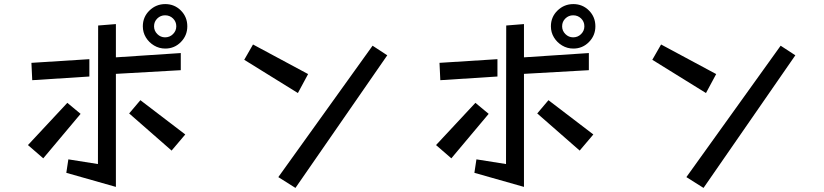

<svg xmlns="http://www.w3.org/2000/svg" viewBox="-20 -866 4040 941"><path d="M790 -628Q760 -628 735 -643Q710 -658 695 -682.5Q680 -707 680 -737Q680 -783 712.5 -814.5Q745 -846 790 -846Q835 -846 866.5 -814.5Q898 -783 898 -737Q898 -692 866.5 -660Q835 -628 790 -628ZM844 -737Q844 -760 828 -775.5Q812 -791 789 -791Q767 -791 751 -775.5Q735 -760 735 -737Q735 -715 751 -699Q767 -683 789 -683Q812 -683 828 -699Q844 -715 844 -737ZM315 -85 460 -62 461 -741 548 -748V-585L866 -606V-522L548 -504V50L305 -19ZM134 -558 418 -576V-491L138 -473ZM668 -375 888 -207 821 -128 613 -310ZM310 -362 375 -308 192 -90 117 -155Z M1220 -648 1490 -503 1440 -410 1177 -573ZM1806 -642 1878 -595 1428 55 1344 2Z M2790 -628Q2760 -628 2735 -643Q2710 -658 2695 -682.5Q2680 -707 2680 -737Q2680 -783 2712.5 -814.5Q2745 -846 2790 -846Q2835 -846 2866.5 -814.5Q2898 -783 2898 -737Q2898 -692 2866.5 -660Q2835 -628 2790 -628ZM2844 -737Q2844 -760 2828 -775.5Q2812 -791 2789 -791Q2767 -791 2751 -775.5Q2735 -760 2735 -737Q2735 -715 2751 -699Q2767 -683 2789 -683Q2812 -683 2828 -699Q2844 -715 2844 -737ZM2315 -85 2460 -62 2461 -741 2548 -748V-585L2866 -606V-522L2548 -504V50L2305 -19ZM2134 -558 2418 -576V-491L2138 -473ZM2668 -375 2888 -207 2821 -128 2613 -310ZM2310 -362 2375 -308 2192 -90 2117 -155Z M3220 -648 3490 -503 3440 -410 3177 -573ZM3806 -642 3878 -595 3428 55 3344 2Z"/></svg>

Font: Stick
Style: Regular
Weight: 400
Designer: Fontworks Inc.
Foundry: Fontworks Inc.
Version: Version 1.100